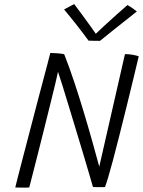

<svg xmlns="http://www.w3.org/2000/svg" viewBox="-20 -888 681 912"><path d="M119 2.5Q106 3.5 85 3.2Q64 3 52.5 2.5Q55 -8.5 65.2 -48.5Q75.5 -88.5 90.5 -146.2Q105.5 -204 122.8 -269.8Q140 -335.5 156.5 -399Q173 -462.5 186.5 -512.5Q197.5 -553.5 206.2 -586.8Q215 -620 219 -636.5Q231.5 -636.5 253.5 -634.8Q275.5 -633 285 -630.5Q309.5 -568.5 333.5 -496Q357.5 -423.5 379.5 -350.2Q401.5 -277 419.8 -211.2Q438 -145.5 451.5 -96.5L573.5 -631Q591.5 -631 610.2 -627.8Q629 -624.5 639 -620.5Q629.5 -579.5 614.2 -516.8Q599 -454 581.5 -382.8Q564 -311.5 546.8 -243.8Q529.5 -176 516 -124.5Q504 -79 493.5 -44.2Q483 -9.5 478.5 0.5Q470 1 462.8 1Q455.5 1 449 1Q441.5 1 434.5 0.8Q427.5 0.5 421.5 0Q417 -16 405.2 -56.2Q393.5 -96.5 377.2 -150.8Q361 -205 342.8 -264.8Q324.5 -324.5 307.5 -381Q290.5 -437.5 276.8 -481.2Q263 -525 255.5 -547Q252.5 -531 242.5 -489.5Q232.5 -448 218.5 -391.8Q204.5 -335.5 189.2 -274Q174 -212.5 159.5 -155.8Q145 -99 134.2 -56.8Q123.5 -14.5 119 2.5ZM585.5 -864Q596.5 -858 610.5 -848.2Q624.5 -838.5 630 -833.5Q558 -776.5 515.8 -743Q473.5 -709.5 455 -694Q444 -694 427.5 -694.2Q411 -694.5 400.5 -695Q348 -767 284.5 -843Q294 -848 308 -855.8Q322 -863.5 332.5 -868.5Q349.5 -846 371 -816.8Q392.5 -787.5 410.5 -762.5Q428.5 -737.5 435 -727.5Q451 -743 478 -768Q505 -793 534.2 -819Q563.5 -845 585.5 -864Z"/></svg>

Font: Grandstander ExtraLight
Style: Italic
Weight: 200
Italic angle: -15°
Designer: Tyler Finck
Foundry: Etcetera Type Co
Version: Version 1.200; ttfautohint (v1.8.3)